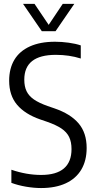

<svg xmlns="http://www.w3.org/2000/svg" viewBox="-20 -966 498 996"><path d="M39 -17.5V-85.5Q117.5 -58.5 193.5 -58.5Q272 -58.5 311.5 -92.2Q351 -126 351 -192.5Q351 -230 338.5 -255.5Q326 -281 298.5 -299.5Q271 -318 223.5 -334.5L188.5 -346.5Q109.5 -374 68.5 -422.5Q27.5 -471 27.5 -547.5Q27.5 -610.5 54.5 -655.8Q81.5 -701 135 -725.2Q188.5 -749.5 265.5 -749.5Q300 -749.5 336.2 -744.5Q372.5 -739.5 399 -730.5V-662.5Q339 -681.5 269.5 -681.5Q106 -681.5 106 -553Q106 -517 118 -492.5Q130 -468 156 -450Q182 -432 227 -416L262 -404Q345.5 -375.5 387.5 -326.2Q429.5 -277 429.5 -198.5Q429.5 -133 401.8 -86.2Q374 -39.5 321 -15Q268 9.5 193 9.5Q156.5 9.5 115.2 2.5Q74 -4.5 39 -17.5ZM305.5 -946H365.5L268 -804H197L99.5 -946H159L232.5 -837Z"/></svg>

Font: Encode Sans Condensed
Style: Regular
Weight: 400
Width: 3
Designer: Multiple Designers
Foundry: Impallari Type
Version: Version 2.000